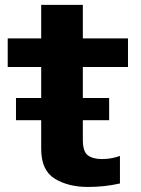

<svg xmlns="http://www.w3.org/2000/svg" viewBox="-20 -748 571 776"><path d="M44.6 -262.3H421.1V-351.9H44.6ZM335.1 7.6Q403 7.6 464.8 -6.5V-117.7Q429.5 -105.1 392.4 -105.1Q355.8 -105.1 335.3 -120Q314.8 -134.8 314.8 -183V-477.1H497.3V-592.7H314.8V-728.2H146.5V-592.7H11.2V-477.1H146.5V-146.2Q146.5 -59.3 201.3 -25.8Q256.2 7.6 335.1 7.6Z"/></svg>

Font: Anybody Thin
Style: Regular
Weight: 100
Designer: Tyler Finck
Foundry: Etcetera Type Company
Version: Version 1.114;gftools[0.9.25]